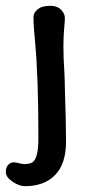

<svg xmlns="http://www.w3.org/2000/svg" viewBox="-43 -454 310 660"><path d="M180 -392Q180 -383 178 -361Q175 -328 175 -295Q175 -253 178 -212Q180 -170 180 -151Q184 -27 184 33Q184 109 146.5 147.5Q109 186 43 186Q23 186 0 170.5Q-23 155 -23 137Q-23 122 -15 113Q-7 104 4 104Q11 104 22.5 107Q34 110 40 110Q57 110 67 105Q77 100 83 80Q89 60 89 18Q89 -185 78 -305Q72 -365 72 -396Q72 -410 86.5 -422Q101 -434 130 -434Q154 -434 167 -420.5Q180 -407 180 -392Z"/></svg>

Font: Itim
Style: Regular
Weight: 400
Designer: Suppakit Chalermlarp
Version: Version 1.002g